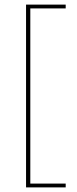

<svg xmlns="http://www.w3.org/2000/svg" viewBox="-20 -695 335 833"><path d="M93 118V-675H265V-658.5H111.5V101.5H265V118Z"/></svg>

Font: Anek Telugu Thin
Style: Regular
Weight: 250
Version: Version 1.003